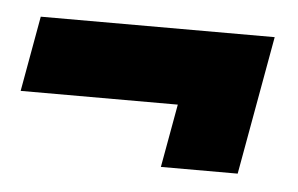

<svg xmlns="http://www.w3.org/2000/svg" viewBox="-32 -332 418 269"><g transform="rotate(5 176.5 -197.5)"><path d="M202 -100 218 -189H-3L16 -295H345L310 -100Z"/></g></svg>

Font: Anybody Condensed ExtraBold
Style: Italic
Weight: 800
Width: 3
Italic angle: -10°
Designer: Tyler Finck
Foundry: Etcetera Type Company
Version: Version 1.010; ttfautohint (v1.8.3) -l 8 -r 50 -G 200 -x 14 